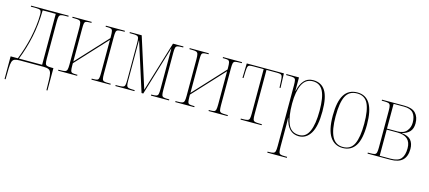

<svg xmlns="http://www.w3.org/2000/svg" viewBox="-58 -1075 4115 1843"><g transform="rotate(15 1999.5 -153.0)"><path d="M12 210V-15H84Q127 -124 153 -238Q166 -298 174 -358.5Q182 -419 182 -473Q182 -507 172 -516.5Q162 -526 125 -526H76V-536H449V-526H416Q388 -526 374.5 -521Q361 -516 357 -500Q353 -484 353 -451V-84Q353 -52 357 -36.5Q361 -21 374.5 -16.5Q388 -12 416 -12H438V210H428L426 110Q425 65 418.5 41Q412 17 394.5 8.5Q377 0 344 0H109Q75 0 57 7Q39 14 32 36Q25 58 24 102L22 210ZM95 -15H325V-521H195Q193 -376 166.5 -252.5Q140 -129 95 -15Z M488 0V-10H508Q540 -10 554.5 -14.5Q569 -19 573.5 -34.5Q578 -50 578 -85V-451Q578 -485 573.5 -501Q569 -517 555 -521.5Q541 -526 509 -526H488V-536H678V-526H664Q637 -526 624.5 -521.5Q612 -517 609 -501Q606 -485 606 -451V-123L892 -432V-451Q892 -486 888 -502Q884 -518 872 -522Q860 -526 835 -526H819V-536H1008V-526H991Q958 -526 943 -522Q928 -518 924 -502Q920 -486 920 -451V-85Q920 -50 924 -34Q928 -18 943 -14Q958 -10 991 -10H1008V0H819V-10H835Q860 -10 872 -14Q884 -18 888 -34Q892 -50 892 -85V-415L606 -106V-85Q606 -50 609.5 -34Q613 -18 625.5 -14Q638 -10 665 -10H677V0Z M1057 0V-10H1081Q1114 -10 1129 -14.5Q1144 -19 1148 -35Q1152 -51 1152 -86V-451Q1152 -485 1148 -501Q1144 -517 1130 -521.5Q1116 -526 1086 -526H1057V-536H1175L1334 -37L1486 -536H1590V-526H1577Q1547 -526 1533 -521.5Q1519 -517 1515 -501.5Q1511 -486 1511 -453V-84Q1511 -50 1515 -34Q1519 -18 1533.5 -14Q1548 -10 1579 -10H1590V0H1410V-10H1415Q1446 -10 1460.5 -14Q1475 -18 1479 -34Q1483 -50 1483 -84V-486H1481L1334 0H1317L1164 -481H1162V-85Q1162 -50 1166 -34.5Q1170 -19 1185 -14.5Q1200 -10 1232 -10H1246V0Z M1652 0V-10H1672Q1704 -10 1718.5 -14.5Q1733 -19 1737.5 -34.5Q1742 -50 1742 -85V-451Q1742 -485 1737.5 -501Q1733 -517 1719 -521.5Q1705 -526 1673 -526H1652V-536H1842V-526H1828Q1801 -526 1788.5 -521.5Q1776 -517 1773 -501Q1770 -485 1770 -451V-123L2056 -432V-451Q2056 -486 2052 -502Q2048 -518 2036 -522Q2024 -526 1999 -526H1983V-536H2172V-526H2155Q2122 -526 2107 -522Q2092 -518 2088 -502Q2084 -486 2084 -451V-85Q2084 -50 2088 -34Q2092 -18 2107 -14Q2122 -10 2155 -10H2172V0H1983V-10H1999Q2024 -10 2036 -14Q2048 -18 2052 -34Q2056 -50 2056 -85V-415L1770 -106V-85Q1770 -50 1773.5 -34Q1777 -18 1789.5 -14Q1802 -10 1829 -10H1841V0Z M2301 0V-10H2320Q2352 -10 2367 -14.5Q2382 -19 2386 -34.5Q2390 -50 2390 -85V-525H2285Q2260 -525 2248 -521Q2236 -517 2232 -502Q2228 -487 2227 -454L2225 -392H2215L2219 -536H2588L2593 -392H2583L2580 -453Q2579 -487 2574.5 -502Q2570 -517 2558 -521Q2546 -525 2521 -525H2418V-85Q2418 -50 2422 -34.5Q2426 -19 2440.5 -14.5Q2455 -10 2487 -10H2510V0Z M2631 240V230H2644Q2674 230 2688 225.5Q2702 221 2706.5 205Q2711 189 2711 153V-451Q2711 -486 2707 -502Q2703 -518 2687.5 -522Q2672 -526 2637 -526H2613V-536H2738V-401H2740Q2754 -469 2788 -507.5Q2822 -546 2878 -546Q2959 -546 2999.5 -483Q3040 -420 3040 -279Q3040 -130 2997 -60Q2954 10 2881 10Q2825 10 2789.5 -27Q2754 -64 2740 -134H2738Q2739 -102 2739 -65Q2739 -28 2739 14V153Q2739 189 2743 205Q2747 221 2761 225.5Q2775 230 2805 230H2825V240ZM2882 -2Q2949 -2 2980.5 -74Q3012 -146 3012 -278Q3012 -411 2980 -473Q2948 -535 2878 -535Q2807 -535 2773 -467Q2739 -399 2739 -277Q2739 -149 2770 -75.5Q2801 -2 2882 -2Z M3316 10Q3236 10 3191 -57Q3146 -124 3146 -267Q3146 -406 3188.5 -474Q3231 -542 3319 -542Q3486 -542 3486 -267Q3486 -123 3443 -56.5Q3400 10 3316 10ZM3317 0Q3395 0 3426.5 -67.5Q3458 -135 3458 -267Q3458 -404 3426 -468Q3394 -532 3318 -532Q3239 -532 3206.5 -467.5Q3174 -403 3174 -267Q3174 -133 3208.5 -66.5Q3243 0 3317 0Z M3563 0V-10H3584Q3615 -10 3629.5 -14Q3644 -18 3648.5 -34Q3653 -50 3653 -85V-451Q3653 -485 3648.5 -501Q3644 -517 3629.5 -521.5Q3615 -526 3584 -526H3563V-536H3785Q3864 -536 3898.5 -499Q3933 -462 3933 -399Q3933 -346 3905.5 -316.5Q3878 -287 3830 -276V-275Q3895 -268 3922 -235.5Q3949 -203 3949 -149Q3949 0 3791 0ZM3785 -280Q3846 -280 3875.5 -315.5Q3905 -351 3905 -398Q3905 -460 3877 -493Q3849 -526 3784 -526H3681V-280ZM3789 -10Q3863 -10 3892 -44.5Q3921 -79 3921 -149Q3921 -270 3785 -270H3681V-10Z"/></g></svg>

Font: Noto Serif Display Condensed Thin
Style: Regular
Weight: 100
Width: 3
Designer: Monotype Design Team
Foundry: Monotype Imaging Inc.
Version: Version 2.009